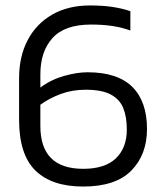

<svg xmlns="http://www.w3.org/2000/svg" viewBox="-20 -674 609 704"><path d="M285 10Q170 10 110 -48.5Q50 -107 50 -235V-387Q50 -467 81.5 -527Q113 -587 171.5 -620.5Q230 -654 310 -654Q357 -654 393 -648.5Q429 -643 458 -633V-562Q429 -573 393.5 -578.5Q358 -584 314 -584Q217 -584 172.5 -534.5Q128 -485 128 -402V-353Q167 -382 214.5 -395.5Q262 -409 301 -409Q411 -409 465 -355.5Q519 -302 519 -201Q519 -107 461.5 -48.5Q404 10 285 10ZM285 -55Q365 -55 405 -93.5Q445 -132 445 -199Q445 -245 432 -277.5Q419 -310 386 -327.5Q353 -345 294 -345Q245 -345 203 -329.5Q161 -314 128 -290V-212Q128 -55 285 -55Z"/></svg>

Font: Kanit Light
Style: Regular
Weight: 300
Designer: Katatrad Team
Foundry: CadsonDemak
Version: Version 2.000; ttfautohint (v1.8.3)